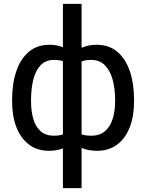

<svg xmlns="http://www.w3.org/2000/svg" viewBox="-20 -770 756 993"><path d="M42.6 -244.3V-254.3Q42.6 -337.4 64.3 -401.5Q85.9 -465.6 128.9 -502Q171.9 -538.4 235.8 -538.4Q275.2 -538.4 305.4 -525.9V-750H402V-522.7Q435.4 -538.4 480.1 -538.4Q544 -538.4 587 -502Q630 -465.6 651.6 -401.5Q673.3 -337.4 673.3 -254.3V-244.3Q673.3 -170.5 651.5 -113.1Q629.6 -55.8 586.8 -22.9Q544 9.9 481.5 9.9Q435.7 9.9 402 -5V203.1H305.4V-2.5Q274.9 9.9 234.4 9.9Q171.9 9.9 129.1 -22.9Q86.3 -55.8 64.5 -113.1Q42.6 -170.5 42.6 -244.3ZM575.3 -244.3V-254.3Q575.3 -309.7 563 -356.5Q550.8 -403.4 523.3 -431.8Q495.7 -460.2 450.3 -460.2Q422.6 -460.2 402 -452.1V-74.9Q422.6 -68.2 451.7 -68.2Q496.4 -68.2 523.6 -92.2Q550.8 -116.1 563 -156.1Q575.3 -196 575.3 -244.3ZM140.6 -254.3V-244.3Q140.6 -196 151.8 -156.1Q163 -116.1 189.1 -92.2Q215.2 -68.2 259.9 -68.2Q286.2 -68.2 305.4 -74.9V-453.5Q285.9 -460.2 259.9 -460.2Q215.2 -460.2 189.1 -431.8Q163 -403.4 151.8 -356.5Q140.6 -309.7 140.6 -254.3Z"/></svg>

Font: Inter UI
Style: Regular
Weight: 400
Designer: Rasmus Andersson
Foundry: rsms
Version: Version 2.2